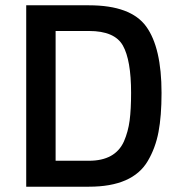

<svg xmlns="http://www.w3.org/2000/svg" viewBox="-20 -705 681 725"><path d="M316 0H79V-685H316Q474 -685 532 -605Q590 -525 590 -354Q590 -267 578.5 -206.5Q567 -146 538 -97Q481 0 316 0ZM475 -354Q475 -478 444 -533Q413 -588 316 -588H190V-98H316Q415 -98 448 -171Q464 -208 469.5 -250Q475 -292 475 -354Z"/></svg>

Font: TitilliumWebSemiBold
Style: Bold
Weight: 600
Version: Version 1.001;PS 57.000;hotconv 1.0.70;makeotf.lib2.5.55311